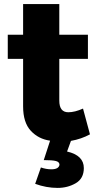

<svg xmlns="http://www.w3.org/2000/svg" viewBox="-20 -685 477 939"><path d="M262 234Q206 234 152 214L180 134Q206 143 231 143Q267 143 271 121Q271 107 253.5 102.5Q236 98 194 98L225 3Q168 -5 130.5 -45.5Q93 -86 93 -165V-397H18V-515H93V-665H270V-515H410V-397H270V-193Q270 -136 314 -136Q346 -136 386 -154L420 -28Q378 -5 327 4L308 56Q390 75 390 137Q390 188 350.5 211Q311 234 262 234Z"/></svg>

Font: Argentum Novus
Style: Bold
Weight: 700
Designer: Julieta Ulanovsky (font) & Cristiano Sobral (main changes)
Foundry: Julieta Ulanovsky (font) & Cristiano Sobral (main changes)
Version: Version 3.00;November 27, 2020;FontCreator 13.0.0.2655 64-bi